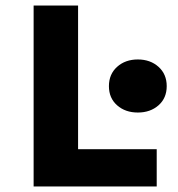

<svg xmlns="http://www.w3.org/2000/svg" viewBox="-20 -671 640 691"><path d="M101 0V-651H261V-134H544V0ZM476 -266Q431 -266 401.5 -292Q372 -318 372 -361Q372 -404 401.5 -430.5Q431 -457 476 -457Q521 -457 550.5 -430.5Q580 -404 580 -361Q580 -318 550.5 -292Q521 -266 476 -266Z"/></svg>

Font: Source Code Pro ExtraLight ExtraBold
Style: Regular
Weight: 800
Monospace: yes
Version: Version 1.018;hotconv 1.0.116;makeotfexe 2.5.65601